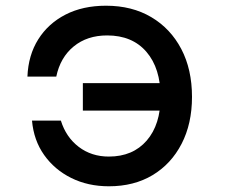

<svg xmlns="http://www.w3.org/2000/svg" viewBox="-20 -636 790 672"><path d="M554 -249H270V-345H554ZM361 16Q288 16 229.5 -13Q171 -42 134.5 -93.5Q98 -145 92 -214H193Q211 -156 255.5 -122Q300 -88 361 -88Q445 -88 493.5 -144Q542 -200 542 -297Q542 -397 492.5 -454.5Q443 -512 355 -512Q285 -512 238 -473.5Q191 -435 177 -368H76Q79 -443 114 -498.5Q149 -554 209.5 -585Q270 -616 351 -616Q442 -616 509.5 -576Q577 -536 614.5 -464.5Q652 -393 652 -297Q652 -203 615.5 -132.5Q579 -62 514 -23Q449 16 361 16Z"/></svg>

Font: Martian Mono SemiExpanded
Style: Regular
Weight: 400
Width: 6
Monospace: yes
Designer: Roman Shamin
Foundry: Evil Martians
Version: Version 1.000